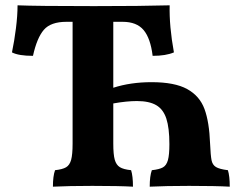

<svg xmlns="http://www.w3.org/2000/svg" viewBox="-20 -699 919 722"><path d="M844 3Q793 0 691 0Q603 0 543 3Q543 -37 551 -59Q579 -62 592.5 -69.5Q606 -77 611.5 -97Q617 -117 617 -157Q617 -218 605.5 -253Q594 -288 567.5 -303.5Q541 -319 495 -319Q456 -319 406 -310V-159Q406 -118 411.5 -98.5Q417 -79 430.5 -70.5Q444 -62 473 -59Q480 -37 480 3Q429 0 327 0Q239 0 179 3Q179 -37 187 -59Q215 -62 228.5 -70Q242 -78 247.5 -98Q253 -118 253 -159V-617H230Q171 -617 145 -587Q119 -557 104 -489Q50 -489 25 -502Q34 -545 40 -593Q46 -641 46 -679Q118 -676 333 -676Q512 -676 618 -679Q616 -601 634 -502Q604 -489 554 -489Q546 -555 520 -586Q494 -617 441 -617H406V-369Q471 -390 550 -390Q637 -390 684 -364Q731 -338 749 -289Q767 -240 770 -159Q772 -114 775.5 -96.5Q779 -79 792 -71Q805 -63 837 -59Q844 -37 844 3Z"/></svg>

Font: Vollkorn SC
Style: Bold
Weight: 700
Designer: Friedrich Althausen
Foundry: Friedrich Althausen
Version: Version 4.015